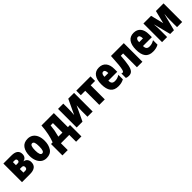

<svg xmlns="http://www.w3.org/2000/svg" viewBox="412 -2197 4033 4033"><g transform="rotate(-45 2429.0 -180.0)"><path d="M384 -290V-286Q431 -279 459.5 -244.5Q488 -210 488 -158Q488 0 287 0H50V-553H288Q382 -553 429 -517.5Q476 -482 476 -410Q476 -362 451.5 -330Q427 -298 384 -290ZM268 -433H213V-343H268Q290 -343 301.5 -354.5Q313 -366 313 -385Q313 -433 268 -433ZM271 -228H213V-121H271Q323 -121 323 -177Q323 -228 271 -228Z M776 10Q701 10 650.5 -30Q600 -70 575.5 -135.5Q551 -201 551 -278Q551 -406 607 -484.5Q663 -563 778 -563Q846 -563 896.5 -529.5Q947 -496 975 -432Q1003 -368 1003 -278Q1003 -156 948.5 -73Q894 10 776 10ZM777 -126Q810 -126 824 -162.5Q838 -199 838 -278Q838 -356 824 -392Q810 -428 777 -428Q746 -428 731 -391Q716 -354 716 -276Q716 -126 777 -126Z M1549 -136H1612V203H1454V0H1206V203H1048V-136H1096Q1128 -215 1150.5 -324.5Q1173 -434 1181 -553H1549ZM1318 -418Q1311 -343 1300 -283.5Q1289 -224 1266 -136H1387V-418Z M1830 -392Q1830 -329 1821 -221L1977 -553H2149V0H1994V-173Q1994 -232 2003 -331L1847 0H1674V-553H1830Z M2509 -418V0H2346V-418H2215V-553H2639V-418Z M3104 -310V-225H2840Q2840 -170 2862.5 -145Q2885 -120 2933 -120Q2972 -120 3005 -130Q3038 -140 3076 -163V-30Q3007 10 2909 10Q2791 10 2735.5 -61.5Q2680 -133 2680 -274Q2680 -414 2734.5 -488Q2789 -562 2894 -562Q2994 -562 3049 -496.5Q3104 -431 3104 -310ZM2840 -339H2953Q2953 -437 2898 -437Q2871 -437 2855.5 -413.5Q2840 -390 2840 -339Z M3464 0V-410H3395Q3383 -241 3365.5 -153.5Q3348 -66 3314 -28Q3280 10 3218 10Q3174 10 3141 -5V-140Q3153 -131 3173 -131Q3194 -131 3207 -173.5Q3220 -216 3229 -306Q3238 -396 3246 -553H3627V0Z M4133 -310V-225H3869Q3869 -170 3891.5 -145Q3914 -120 3962 -120Q4001 -120 4034 -130Q4067 -140 4105 -163V-30Q4036 10 3938 10Q3820 10 3764.5 -61.5Q3709 -133 3709 -274Q3709 -414 3763.5 -488Q3818 -562 3923 -562Q4023 -562 4078 -496.5Q4133 -431 4133 -310ZM3869 -339H3982Q3982 -437 3927 -437Q3900 -437 3884.5 -413.5Q3869 -390 3869 -339Z M4808 0H4655V-226Q4655 -292 4664 -373H4660L4564 0H4452L4357 -373H4353Q4361 -295 4361 -225V0H4210V-553H4438L4509 -264L4581 -553H4808Z"/></g></svg>

Font: Noto Sans UI CondBlack
Style: Regular
Weight: 900
Width: 3
Designer: Monotype Design Team
Foundry: Monotype Imaging Inc.
Version: Version 1.001